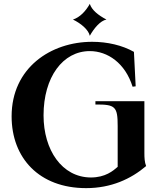

<svg xmlns="http://www.w3.org/2000/svg" viewBox="-20 -956 814 992"><path d="M425 16C554 16 656 -31 735 -98C727 -118 726 -141 726 -165V-433H473V-416C576 -417 588 -405 588 -305V-94C565 -74 525 -39 449 -39C300 -40 205 -181 205 -360C205 -558 305 -692 444 -692C536 -692 627 -630 665 -508L681 -510L672 -688C612 -722 535 -740 456 -740C242 -740 40 -605 40 -355C40 -140 182 16 425 16ZM444 -771C465 -809 498 -849 530 -855C488 -877 454 -904 444 -936C423 -898 392 -866 357 -855C398 -835 437 -803 444 -771Z"/></svg>

Font: Sinistre
Style: Bold
Weight: 700
Designer: Jules Durand
Foundry: Collletttivo
Version: Version 69.420;Glyphs 3.2 (3217)